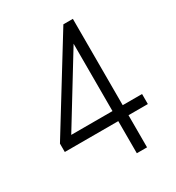

<svg xmlns="http://www.w3.org/2000/svg" viewBox="-170 -807 834 911"><g transform="rotate(-30 246.5 -352.0)"><path d="M312 0V-176H19V-222L316 -704H368V-231H474V-176H368V0ZM86 -231H312V-600Z"/></g></svg>

Font: Zen Kaku Gothic Antique
Style: Regular
Weight: 400
Designer: Yoshimichi Ohira
Foundry: Positype
Version: Version 1.001